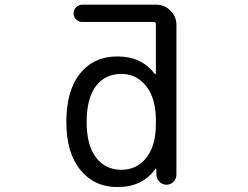

<svg xmlns="http://www.w3.org/2000/svg" viewBox="-20 -794 1040 804"><path d="M342.8 -283.2Q342.8 -186.5 381.8 -134.8Q420.9 -83 488.3 -83Q552.7 -83 592.8 -133.3Q632.8 -183.6 632.8 -276.4V-290Q632.8 -381.8 592.3 -433.1Q551.8 -484.4 488.3 -484.4Q419.9 -484.4 381.3 -433.1Q342.8 -381.8 342.8 -283.2ZM632.8 -692.4Q632.8 -702.1 623 -702.1H324.2Q309.6 -702.1 298.8 -712.9Q288.1 -723.6 288.1 -738.3Q288.1 -752.9 298.8 -763.7Q309.6 -774.4 324.2 -774.4H633.8Q668.9 -774.4 693.8 -749.5Q718.8 -724.6 718.8 -689.5V-62.5Q718.8 -44.9 706.5 -32.7Q694.3 -20.5 677.2 -20.5Q660.2 -20.5 647.9 -32.7Q635.7 -44.9 634.8 -61.5V-85Q634.8 -86.9 633.3 -87.4Q631.8 -87.9 630.9 -86.9Q577.1 -10.7 471.7 -10.7Q375 -10.7 316.4 -82.5Q257.8 -154.3 257.8 -283.2Q257.8 -415 315.4 -486.3Q373 -557.6 471.7 -557.6Q573.2 -557.6 627 -485.4Q628.9 -483.4 630.9 -484.4Q632.8 -485.4 632.8 -487.3Z"/></svg>

Font: Rounded-X Mgen+ 1m regular
Style: Regular
Weight: 400
Designer: [Source Han Sans]
Ryoko NISHIZUKA  (kana & ideographs); Paul D. Hunt (Latin, Greek & Cyrillic); Wenlong ZHANG  (bopomofo
Version: Version 1.059.20150602